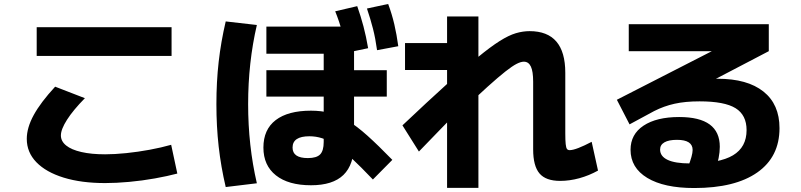

<svg xmlns="http://www.w3.org/2000/svg" viewBox="-20 -875 4040 968"><path d="M510 48Q390 48 301 20.5Q212 -7 163.5 -57Q115 -107 115 -175Q115 -231 150 -295Q185 -359 258 -438L408 -380Q349 -320 318 -271.5Q287 -223 287 -192Q287 -163 313.5 -141.5Q340 -120 390.5 -108.5Q441 -97 510 -97Q558 -97 616.5 -103Q675 -109 734.5 -120Q794 -131 843 -145L874 0Q825 13 761 24.5Q697 36 631.5 42Q566 48 510 48ZM165 -593V-738H845V-593Z M1548 59Q1434 59 1371 9Q1308 -41 1308 -131Q1308 -222 1370 -269.5Q1432 -317 1548 -317Q1600 -317 1644 -305.5Q1688 -294 1733.5 -266.5Q1779 -239 1833 -190.5Q1887 -142 1958 -69L1860 30Q1798 -35 1752.5 -77.5Q1707 -120 1671 -144Q1635 -168 1604 -178Q1573 -188 1540 -188Q1455 -188 1455 -131Q1455 -78 1532 -78Q1576 -78 1594 -96.5Q1612 -115 1612 -159V-604H1323V-741H1765V-604V-151Q1765 -45 1711.5 7Q1658 59 1548 59ZM1323 -388V-521H1930V-388ZM1726 -609Q1717 -667 1704 -716.5Q1691 -766 1670 -818L1781 -844Q1799 -793 1812.5 -742Q1826 -691 1836 -632ZM1881 -622Q1873 -681 1860.5 -730Q1848 -779 1830 -832L1937 -855Q1956 -804 1968 -752.5Q1980 -701 1988 -642ZM1118 68Q1094 -34 1082.5 -136Q1071 -238 1071 -350Q1071 -462 1082.5 -563.5Q1094 -665 1118 -767L1275 -749Q1253 -654 1242 -554.5Q1231 -455 1231 -350Q1231 -245 1242 -145.5Q1253 -46 1275 49Z M2804 37Q2732 37 2700 -0.5Q2668 -38 2668 -122V-463Q2668 -515 2656.5 -539.5Q2645 -564 2621 -564Q2606 -564 2584.5 -553Q2563 -542 2528 -514.5Q2493 -487 2438 -437.5Q2383 -388 2302 -310H2285Q2246 -270 2198 -220.5Q2150 -171 2092 -111L2009 -243Q2138 -365 2230.5 -448.5Q2323 -532 2388 -585.5Q2453 -639 2499 -668Q2545 -697 2580.5 -707.5Q2616 -718 2650 -718Q2740 -718 2785 -665.5Q2830 -613 2830 -508V-203Q2830 -167 2832 -148.5Q2834 -130 2838.5 -124Q2843 -118 2852 -118Q2868 -118 2896.5 -129Q2925 -140 2963 -160L2995 -15Q2950 10 2901 23.5Q2852 37 2804 37ZM2234 72V-522H2022V-658H2234V-792H2392V72Z M3480 73Q3328 73 3243.5 22Q3159 -29 3159 -120Q3159 -198 3224.5 -241.5Q3290 -285 3404 -285Q3507 -285 3558 -247.5Q3609 -210 3609 -135Q3609 -108 3603 -78Q3597 -48 3586 -20L3449 -34Q3460 -62 3466 -83.5Q3472 -105 3472 -119Q3472 -170 3393 -170Q3352 -170 3330 -157.5Q3308 -145 3308 -121Q3308 -87 3346 -69Q3384 -51 3459 -51Q3607 -51 3675.5 -92Q3744 -133 3744 -219Q3744 -295 3688.5 -329.5Q3633 -364 3507 -364Q3435 -364 3381 -352Q3327 -340 3278 -315L3154 -248L3090 -372L3610 -638V-617H3150V-753H3856V-617L3343 -349L3260 -422Q3294 -433 3338 -443Q3382 -453 3429 -461Q3476 -469 3520 -473.5Q3564 -478 3598 -478Q3748 -478 3829 -413.5Q3910 -349 3910 -229Q3910 -84 3798 -5.5Q3686 73 3480 73Z"/></svg>

Font: M PLUS 1 Thin ExtraBold
Style: Regular
Weight: 800
Version: Version 1.001